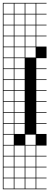

<svg xmlns="http://www.w3.org/2000/svg" viewBox="-20 -1025 348 1352"><path d="M0 307.7V-1004.8H307.7V-1000H235.6V-927.9H307.7V-923.1H235.6V-851H307.7V-846.2H235.6V-774H307.7V-769.2H235.6V-697.1H307.7V-615.4H235.6V-543.3H307.7V-538.5H235.6V-466.3H307.7V-461.5H235.6V-389.4H307.7V-384.6H235.6V-312.5H307.7V-307.7H235.6V-235.6H307.7V-230.8H235.6V-158.7H307.7V-153.8H235.6V-81.7H307.7V0H235.6V72.1H307.7V76.9H235.6V149H307.7V153.8H235.6V226H307.7V230.8H235.6V302.9H307.7V307.7ZM158.7 -927.9H230.8V-1000H158.7ZM81.7 -927.9H153.8V-1000H81.7ZM4.8 -927.9H76.9V-1000H4.8ZM158.7 -851H230.8V-923.1H158.7ZM4.8 -851H76.9V-923.1H4.8ZM81.7 -851H153.8V-923.1H81.7ZM158.7 -774H230.8V-846.2H158.7ZM4.8 -774H76.9V-846.2H4.8ZM81.7 -774H153.8V-846.2H81.7ZM158.7 -697.1H230.8V-769.2H158.7ZM4.8 -697.1H76.9V-769.2H4.8ZM81.7 -697.1H153.8V-769.2H81.7ZM158.7 -620.2H230.8V-692.3H158.7ZM4.8 -620.2H76.9V-692.3H4.8ZM81.7 -620.2H153.8V-692.3H81.7ZM4.8 -543.3H76.9V-615.4H4.8ZM81.7 -543.3H153.8V-615.4H81.7ZM4.8 -466.3H76.9V-538.5H4.8ZM81.7 -466.3H153.8V-538.5H81.7ZM4.8 -389.4H76.9V-461.5H4.8ZM81.7 -389.4H153.8V-461.5H81.7ZM4.8 -312.5H76.9V-384.6H4.8ZM81.7 -312.5H153.8V-384.6H81.7ZM4.8 -235.6H76.9V-307.7H4.8ZM81.7 -235.6H153.8V-307.7H81.7ZM4.8 -158.7H76.9V-230.8H4.8ZM81.7 -158.7H153.8V-230.8H81.7ZM81.7 -81.7H153.8V-153.8H81.7ZM4.8 -81.7H76.9V-153.8H4.8ZM158.7 -4.8H230.8V-76.9H158.7ZM76.9 -76.9H4.8V-4.8H76.9ZM81.7 72.1H153.8V0H81.7ZM158.7 72.1H230.8V0H158.7ZM4.8 72.1H76.9V0H4.8ZM81.7 149H153.8V76.9H81.7ZM158.7 149H230.8V76.9H158.7ZM4.8 149H76.9V76.9H4.8ZM81.7 226H153.8V153.8H81.7ZM158.7 226H230.8V153.8H158.7ZM4.8 226H76.9V153.8H4.8ZM81.7 302.9H153.8V230.8H81.7ZM158.7 302.9H230.8V230.8H158.7ZM4.8 302.9H76.9V230.8H4.8Z"/></svg>

Font: Jacquarda Bastarda 9 Charted
Style: Regular
Weight: 400
Designer: Sarah Cadigan-Fried
Version: Version 1.000; ttfautohint (v1.8.4.7-5d5b)